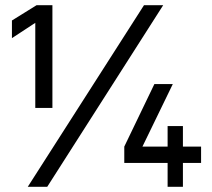

<svg xmlns="http://www.w3.org/2000/svg" viewBox="-20 -720 818 740"><path d="M116 -632 26 -573V-641L121 -700H182V-304H116ZM535 -700H609L162 0H87ZM626 -92H459V-155L575 -396H646L529 -155H626V-234H685V-155H755V-92H685V0H626Z"/></svg>

Font: Haskoy Medium
Style: Regular
Weight: 500
Designer: Ertekin Erdin
Foundry: Ertekin Erdin
Version: Version 1.500; ttfautohint (v1.8.3)